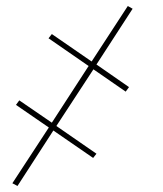

<svg xmlns="http://www.w3.org/2000/svg" viewBox="-20 -481 540 637"><path d="M38 136 21 127 142 -58 33 -133 44 -148 152 -74 274 -262 141 -354 152 -368 284 -277 404 -461 420 -452 300 -267 408 -192 397 -177 290 -251 167 -63 300 29 289 43 157 -48Z"/></svg>

Font: Iosevka Curly Thin Oblique
Style: Regular
Weight: 100
Italic angle: -9°
Monospace: yes
Designer: Belleve Invis
Foundry: Belleve Invis
Version: Version 11.1.0; ttfautohint (v1.8.3)